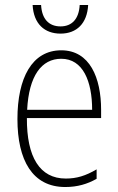

<svg xmlns="http://www.w3.org/2000/svg" viewBox="-20 -741 475 771"><path d="M223 -606C288 -606 330 -647 334 -721H300C297 -665 269 -635 223 -635C176 -635 148 -665 145 -721H111C115 -645 159 -606 223 -606ZM226 -539C108 -539 50 -427 50 -263C50 -98 110 10 242 10C291 10 331 -2 368 -23V-61C324 -35 288 -24 244 -24C140 -24 87 -110 88 -267H386V-300C386 -428 341 -539 226 -539ZM226 -505C313 -505 350 -415 350 -300H89C96 -437 147 -505 226 -505Z"/></svg>

Font: Noto Sans Condensed ExtraLight
Style: Regular
Weight: 200
Width: 3
Designer: Monotype Design Team
Foundry: Monotype Imaging Inc.
Version: Version 2.013